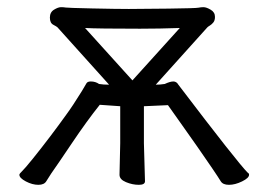

<svg xmlns="http://www.w3.org/2000/svg" viewBox="-20 -505 749 535"><path d="M87 10Q70 10 52 0.5Q34 -9 34 -18Q34 -21 41.5 -28Q49 -35 72 -63.5Q95 -92 120 -125Q145 -158 165 -186Q182 -209 208 -251L221 -273Q224 -278 233 -278Q246 -278 256 -271Q268 -269 284 -269L140 -429Q138 -431 128.5 -436Q119 -441 119 -456Q119 -471 130.5 -478Q142 -485 150 -485Q158 -485 163 -484Q168 -483 236.5 -481.5Q305 -480 339 -480Q374 -480 449.5 -481Q525 -482 532.5 -483.5Q540 -485 547 -485Q555 -485 567 -478Q579 -471 579 -458Q579 -448 574.5 -442.5Q570 -437 565 -434Q560 -431 558 -429L414 -269Q426 -269 439 -271Q454 -278 463 -278Q472 -278 477 -269Q642 -52 671 -23Q674 -22 674 -18Q674 -9 654.5 0.5Q635 10 618 10Q601 10 595 0Q589 -10 571 -36.5Q553 -63 530 -96Q507 -129 484.5 -160.5Q462 -192 448 -212L381 -209V-106L384 0Q384 10 367 10Q349 10 331 2.5Q313 -5 313 -18L315 -106V-209L258 -213Q222 -168 180 -105.5Q138 -43 123 -22L109 0Q103 10 87 10ZM349 -281 481 -427Q424 -425 370 -425Q252 -425 217 -427Z"/></svg>

Font: LXGW WenKai TC
Style: Regular
Weight: 400
Designer: LXGW / Fontworks Inc.
Foundry: LXGW / Fontworks Inc.
Version: Version 1.330